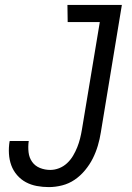

<svg xmlns="http://www.w3.org/2000/svg" viewBox="-20 -755 540 783"><path d="M179 8Q154 8 130 3.5Q106 -1 85.5 -12Q65 -23 49.5 -41Q34 -59 26 -81Q18 -103 16.5 -128Q15 -153 19 -178L20 -180H98L97 -179Q94 -156 96.5 -134Q99 -112 111 -95Q123 -78 143 -70Q163 -62 185 -62Q203 -62 221 -69Q239 -76 253.5 -89.5Q268 -103 278 -120Q288 -137 295 -154.5Q302 -172 306.5 -190Q311 -208 314 -226L387 -665H256L255 -735H477L391 -214Q387 -188 379 -161Q371 -134 358.5 -109Q346 -84 327 -61Q308 -38 284.5 -22Q261 -6 233.5 1Q206 8 179 8Z"/></svg>

Font: Iosevka Oblique
Style: Regular
Weight: 400
Italic angle: -9°
Monospace: yes
Designer: Belleve Invis
Foundry: Belleve Invis
Version: Version 32.5.0; ttfautohint (v1.8.4)